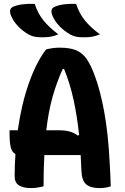

<svg xmlns="http://www.w3.org/2000/svg" viewBox="-20 -954 640 983"><path d="M370 -934Q385 -886 414.5 -849.5Q444 -813 492 -778Q469 -769 451 -766Q433 -763 411 -763Q388 -763 373 -765.5Q358 -768 342 -776Q310 -794 285.5 -819Q261 -844 248 -875Q235 -908 259 -919Q300 -937 370 -934ZM158 -934Q173 -886 202.5 -849.5Q232 -813 279 -778Q257 -769 238.5 -766Q220 -763 198 -763Q175 -763 160 -765.5Q145 -768 129 -776Q97 -794 73 -819Q49 -844 36 -875Q23 -907 46 -919Q87 -937 158 -934ZM203 0Q187 4 170.5 6.5Q154 9 138 9Q101 9 78 -4.5Q55 -18 55 -52Q55 -109 59 -165Q41 -175 35 -200Q29 -225 29 -264V-287H71Q90 -421 128 -528.5Q166 -636 216 -701Q231 -705 249.5 -707.5Q268 -710 285 -710Q338 -710 370 -696.5Q402 -683 423 -653Q444 -623 462 -575Q493 -495 513.5 -382Q534 -269 541 -130Q543 -99 544.5 -66.5Q546 -34 547 0Q522 9 488 9Q444 9 421.5 -10Q399 -29 397 -78Q395 -121 393 -160H207Q203 -88 203 0ZM283 -287Q313 -287 337 -280.5Q361 -274 378 -260L385 -263Q375 -358 357 -441.5Q339 -525 308 -601H301Q270 -532 249 -457.5Q228 -383 217 -287Z"/></svg>

Font: Recursive Mn Csl St
Style: Bold
Weight: 700
Monospace: yes
Version: Version 1.079;hotconv 1.0.112;makeotfexe 2.5.65598; ttfautoh